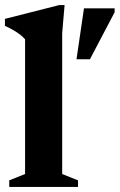

<svg xmlns="http://www.w3.org/2000/svg" viewBox="-20 -738 473 758"><path d="M225.5 -51 288 -26V0H16.5V-26L79 -51V-583Q71 -592 60 -600.8Q49 -609.5 34 -618.2Q19 -627 -0.5 -636V-663.5L214 -718H235L225.5 -607ZM282 -504 311.5 -705H432.5V-689.5L335 -504Z"/></svg>

Font: Newsreader 16pt 16pt
Style: Bold
Weight: 700
Version: Version 1.003